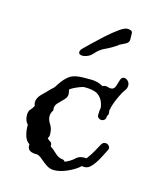

<svg xmlns="http://www.w3.org/2000/svg" viewBox="-84 -551 495 617"><g transform="rotate(15 164.0 -243.0)"><path d="M153 7Q140 7 128.5 -0.5Q117 -8 107 -17Q97 -26 88 -28Q75 -27 65 -32Q55 -37 56 -53Q43 -61 38.5 -79.5Q34 -98 35 -112Q24 -123 24 -142Q24 -155 30 -161Q36 -167 41 -177L40 -178Q38 -184 38 -188Q38 -203 52 -216.5Q66 -230 78 -243Q81 -246 83 -247Q89 -253 92 -259Q108 -284 123.5 -294.5Q139 -305 170 -305H195Q216 -305 235 -294Q238 -297 244 -297Q249 -297 253 -295.5Q257 -294 262 -294Q273 -294 277 -306.5Q281 -319 283 -326Q286 -338 296 -338Q302 -338 308 -332Q314 -326 314 -317Q314 -307 307 -299L301 -290L299 -286Q292 -273 285.5 -257Q279 -241 276 -225L277 -215Q277 -212 276 -210Q275 -208 274 -206L273 -202Q273 -195 268.5 -191.5Q264 -188 259 -188Q254 -188 249.5 -191.5Q245 -195 245 -202Q245 -208 245.5 -214Q246 -220 247 -226Q243 -256 221 -269Q206 -276 180 -276Q175 -276 164.5 -272Q154 -268 144.5 -263Q135 -258 134 -256Q134 -256 133.5 -255.5Q133 -255 134 -253L135 -249Q139 -234 129 -223.5Q119 -213 109 -203Q99 -193 102 -178Q95 -167 95 -158Q95 -145 103.5 -132.5Q112 -120 112 -100Q112 -96 111 -93.5Q110 -91 109 -89L108 -87Q113 -81 118.5 -78.5Q124 -76 124 -65V-64Q135 -57 145.5 -46.5Q156 -36 169 -34Q176 -34 180 -28Q199 -36 211 -47.5Q223 -59 245 -57L248 -61Q257 -73 264 -85.5Q271 -98 278 -111Q283 -120 291 -120Q299 -120 304 -113.5Q309 -107 304 -99Q300 -91 291 -73.5Q282 -56 270.5 -42Q259 -28 246 -28Q240 -28 237 -29Q224 -16 199 -4.5Q174 7 153 7ZM150 -372H147Q134 -372 134 -381Q134 -387 141 -394Q148 -401 164.5 -417Q181 -433 200.5 -450.5Q220 -468 237.5 -480.5Q255 -493 264 -493Q281 -493 281.5 -483.5Q282 -474 282 -462Q282 -452 272 -446.5Q262 -441 253 -437Q243 -429 230.5 -422Q218 -415 205 -409Q191 -401 180 -388Q169 -375 150 -372Z"/></g></svg>

Font: Are You Serious
Style: Regular
Weight: 400
Designer: Robert E. Leuschke
Foundry: Robert E. Leuschke
Version: Version 1.100